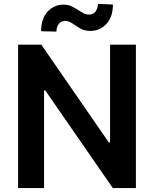

<svg xmlns="http://www.w3.org/2000/svg" viewBox="-20 -954 781 974"><path d="M669.4 -727.3V0H552.2L209.5 -495.4H203.5V0H71.7V-727.3H189.6L532 -231.5H538.4V-727.3ZM266.3 -793.7 188.6 -795.5Q188.6 -859 221.4 -894.7Q254.3 -930.4 301.8 -930.4Q326.7 -930.4 344.6 -921.3Q362.6 -912.3 378.2 -902Q391.3 -893.5 404.1 -886.7Q416.9 -880 432.2 -880Q452.4 -880 464.3 -895.2Q476.2 -910.5 476.6 -934.3L552.9 -931.1Q552.6 -867.9 519.9 -832.7Q487.2 -797.6 439.6 -797.2Q411.2 -797.2 393.3 -806.5Q375.4 -815.7 360.8 -826Q349.1 -834.5 337.2 -841.1Q325.3 -847.7 309.3 -847.7Q290.5 -847.7 278.4 -832.7Q266.3 -817.8 266.3 -793.7Z"/></svg>

Font: Inter UI Semi Bold
Style: Regular
Weight: 600
Designer: Rasmus Andersson
Foundry: rsms
Version: 3.2;8d6f07862